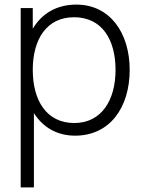

<svg xmlns="http://www.w3.org/2000/svg" viewBox="-20 -575 624 835"><path d="M312 -555C225 -555 161 -515 122.5 -450V-540H70V240H127.5V-83C166 -22.5 226.5 15 306.5 15C459 15 544 -109 544 -271C544 -431 459 -555 312 -555ZM303 -40C182 -40 122.5 -138.5 122.5 -271C122.5 -404.5 183 -500 302 -500C425 -500 482.5 -401 482.5 -271C482.5 -140 422 -40 303 -40Z"/></svg>

Font: Hauora Light
Style: Regular
Weight: 300
Designer: Wayne Shih
Foundry: WCYS
Version: Version 1.001;hotconv 1.0.109;makeotfexe 2.5.65596